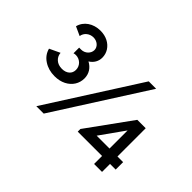

<svg xmlns="http://www.w3.org/2000/svg" viewBox="-122 -1236 1632 1632"><g transform="rotate(45 694.0 -420.0)"><path d="M325.5 -289.5C364.5 -289.5 398.5 -297 428 -312C486 -341.5 519.5 -394.5 519.5 -456.5C519.5 -513 489.5 -557 441 -582.5C480.5 -607 502 -645 502 -688.5C502 -716.5 494.5 -742 480 -765C450.5 -811 397 -840 329 -840C242.5 -840 172.5 -792 154.5 -719L235.5 -682C241.5 -726 281 -757.5 327 -757.5C372.5 -757.5 409 -726 409 -686.5C409 -646 372 -609.5 326.5 -609.5H302V-541.5C309 -544 317.5 -545.5 327 -545.5C375 -545.5 417 -508 417 -457C417 -433.5 409 -414.5 392.5 -400C376 -385.5 353.5 -378 325.5 -378C295.5 -378 271 -386.5 252.5 -403C234 -419.5 223.5 -440.5 221.5 -466.5L127 -422C137.5 -381.5 161 -349 197.5 -325.5C234 -301.5 276.5 -289.5 325.5 -289.5ZM485.5 0 1012 -825H923L396.5 0ZM1186.5 0V-96H1254.5V-185.5H1186.5V-525H1085.5L798.5 -128V-96H1091V0ZM1091 -403V-185.5H936.5Z"/></g></svg>

Font: Spartan SemiBold
Style: Regular
Weight: 600
Designer: Matt Bailey, Mirko Velimirovic
Foundry: Matt Bailey
Version: Version 1.003